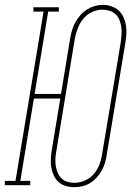

<svg xmlns="http://www.w3.org/2000/svg" viewBox="-43 -765 563 793"><path d="M264 8Q246 8 228.5 3Q211 -2 198.5 -13.5Q186 -25 179 -40.5Q172 -56 169 -73.5Q166 -91 167 -109.5Q168 -128 171 -146L206 -358H97L41 -18H82V0H-23V-18H21L137 -717H95V-735H200V-717H156L100 -377H209L247 -608Q250 -625 255 -641.5Q260 -658 268.5 -673.5Q277 -689 289 -702.5Q301 -716 316 -725.5Q331 -735 348 -740Q365 -745 382 -745Q400 -745 417 -739Q434 -733 446.5 -722Q459 -711 466.5 -695Q474 -679 477 -661.5Q480 -644 479 -625.5Q478 -607 475 -589L398 -127Q396 -110 391 -93.5Q386 -77 377.5 -61.5Q369 -46 357 -32.5Q345 -19 330 -9.5Q315 0 297.5 4Q280 8 264 8ZM264 -10Q286 -10 308 -19.5Q330 -29 345 -47Q360 -65 368 -86.5Q376 -108 379 -130L456 -592Q458 -608 459 -623.5Q460 -639 458 -653.5Q456 -668 450.5 -682Q445 -696 434.5 -706Q424 -716 409.5 -720.5Q395 -725 380 -725Q358 -725 336.5 -715Q315 -705 300.5 -687Q286 -669 278 -647.5Q270 -626 266 -605L190 -143Q187 -127 186 -112Q185 -97 187 -82Q189 -67 194.5 -53.5Q200 -40 210 -29.5Q220 -19 234.5 -14.5Q249 -10 264 -10Z"/></svg>

Font: Iosevka Slab Thin Oblique
Style: Regular
Weight: 100
Italic angle: -9°
Monospace: yes
Designer: Belleve Invis
Foundry: Belleve Invis
Version: Version 11.1.0; ttfautohint (v1.8.3)